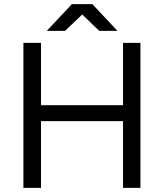

<svg xmlns="http://www.w3.org/2000/svg" viewBox="-20 -907 791 927"><path d="M574 0H658V-700H574V-399H178V-700H93V0H178V-322H574ZM459 -758H547L426 -887H327L206 -758H294L377 -837Z"/></svg>

Font: HB Figtree Prototype
Style: Regular
Weight: 400
Designer: Alfredo Marco Pradil
Foundry: Hanken Design Co.®
Version: Version 1.002;Glyphs 3.2 (3228)